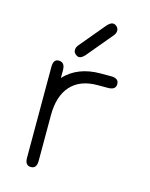

<svg xmlns="http://www.w3.org/2000/svg" viewBox="-105 -735 631 809"><g transform="rotate(15 211.0 -330.0)"><path d="M291 -399.4Q214.8 -399.4 174.3 -354.5Q133.8 -309.6 133.8 -225.6V-26.4Q133.8 6.8 108.4 6.8Q83 6.8 83 -26.4V-422.9Q83 -457 106.4 -457Q133.8 -457 133.8 -421.9V-388.7Q191.4 -450.2 291 -450.2H335.9Q370.1 -450.2 370.1 -424.8Q370.1 -399.4 335.9 -399.4ZM302.7 -620.1 209 -507.8Q195.3 -493.2 184.6 -493.2Q176.8 -493.2 168.5 -500.5Q160.2 -507.8 160.2 -517.6Q160.2 -529.3 168.9 -540L262.7 -652.3Q276.4 -667 287.1 -667Q295.9 -667 303.7 -659.7Q311.5 -652.3 311.5 -641.6Q311.5 -630.9 302.7 -620.1Z"/></g></svg>

Font: Jura
Style: Book
Weight: 400
Version: Version 2.3